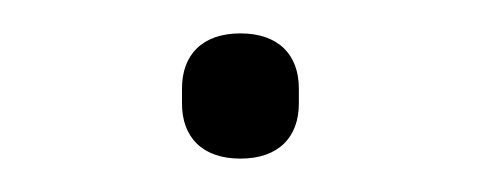

<svg xmlns="http://www.w3.org/2000/svg" viewBox="-20 -88 288 115"><path d="M124 7C147 7 159 -6 159 -26V-35C159 -55 147 -68 124 -68C101 -68 89 -55 89 -35V-26C89 -6 101 7 124 7Z"/></svg>

Font: IBM Plex Thai Looped ExtraLight
Style: Regular
Weight: 200
Designer: Mike Abbink, Paul van der Laan, Pieter van Rosmalen, Ben Mitchell, Mark Frömberg
Foundry: Bold Monday
Version: Version 1.0